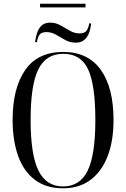

<svg xmlns="http://www.w3.org/2000/svg" viewBox="-20 -1005 681 1035"><path d="M196 -965V-985H441V-965ZM169 -778Q172 -804 180 -828Q188 -852 204.5 -867.5Q221 -883 250 -883Q280 -883 306 -868.5Q332 -854 356.5 -839.5Q381 -825 409 -825Q438 -825 448 -841.5Q458 -858 461 -879H471Q469 -853 460.5 -829Q452 -805 434.5 -790Q417 -775 389 -775Q358 -775 332.5 -789Q307 -803 282.5 -817.5Q258 -832 230 -832Q201 -832 191.5 -815.5Q182 -799 179 -778ZM320 10Q228 10 167.5 -36Q107 -82 77.5 -165Q48 -248 48 -359Q48 -529 115.5 -627Q183 -725 321 -725Q454 -725 523 -629Q592 -533 592 -358Q592 -245 560 -162.5Q528 -80 467.5 -35Q407 10 320 10ZM320 0Q411 0 452.5 -85Q494 -170 494 -358Q494 -547 455 -631Q416 -715 321 -715Q228 -715 186.5 -631Q145 -547 145 -358Q145 -172 187 -86Q229 0 320 0Z"/></svg>

Font: Noto Serif Display Condensed
Style: Regular
Weight: 400
Width: 3
Designer: Monotype Design Team
Foundry: Monotype Imaging Inc.
Version: Version 2.009